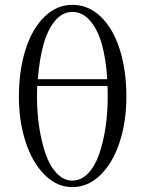

<svg xmlns="http://www.w3.org/2000/svg" viewBox="-20 -766 606 793"><path d="M58.1 -366.2Q58.1 -474.1 85.2 -560.3Q112.3 -646.5 163.1 -696.3Q213.9 -746.1 278.8 -746.1Q344.7 -746.1 395.8 -697.5Q446.8 -648.9 474.4 -562.5Q502 -476.1 502 -366.2Q502 -263.7 474.1 -178.7Q446.3 -93.8 395 -43.5Q343.8 6.8 278.8 6.8Q214.8 6.8 164.1 -44.2Q113.3 -95.2 85.7 -180.2Q58.1 -265.1 58.1 -366.2ZM132.8 -367.2Q132.8 -302.2 141.8 -241.7Q150.9 -181.2 168.2 -130.9Q185.5 -80.6 214.4 -50.3Q243.2 -20 278.8 -20Q314.9 -20 343.8 -50Q372.6 -80.1 389.6 -129.6Q406.7 -179.2 415.8 -239.3Q424.8 -299.3 424.8 -363.8Q424.8 -396 423.8 -411.1H133.8Q132.8 -396 132.8 -367.2ZM136.2 -439H422.9Q418 -521 400.9 -582.3Q383.8 -643.6 352.3 -680.2Q320.8 -716.8 278.8 -716.8Q237.8 -716.8 207 -679.7Q176.3 -642.6 159.4 -581.5Q142.6 -520.5 136.2 -439Z"/></svg>

Font: Dihjauti
Style: Regular
Weight: 400
Designer: T. Christopher White
Version: Version 3.0.0